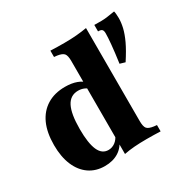

<svg xmlns="http://www.w3.org/2000/svg" viewBox="-142 -787 970 955"><g transform="rotate(-30 342.5 -310.0)"><path d="M547.6 -384.7 517.7 -393.5Q526.6 -457.3 530.2 -497.2Q533.9 -537.1 533.9 -558.9Q533.9 -574.2 528.2 -580.2Q522.6 -586.3 505.6 -586.3V-623.4Q550.8 -621.8 576.2 -625Q601.6 -628.2 624.2 -632.3Q625.8 -628.2 627 -616.5Q628.2 -604.8 628.2 -591.9Q628.2 -566.9 621.4 -537.5Q614.5 -508.1 597.2 -471Q579.8 -433.9 547.6 -384.7ZM201.6 11.3Q150 11.3 112.1 -14.9Q74.2 -41.1 53.6 -89.9Q33.1 -138.7 33.1 -205.6Q33.1 -277.4 55.6 -327Q78.2 -376.6 121.4 -403.2Q164.5 -429.8 225 -429.8Q262.9 -429.8 291.1 -419.4Q319.4 -408.9 336.3 -390.3L329.8 -356.5Q320.2 -367.7 304.8 -374.2Q289.5 -380.6 271.8 -380.6Q226.6 -380.6 205.2 -339.1Q183.9 -297.6 183.9 -210.5Q183.9 -129.8 201.6 -89.5Q219.4 -49.2 256.5 -49.2Q277.4 -49.2 295.2 -62.1Q312.9 -75 323.4 -100L330.6 -72.6Q313.7 -29.8 280.6 -9.3Q247.6 11.3 201.6 11.3ZM316.9 0V-209.7H462.1V-96.8Q462.1 -65.3 471.4 -53.6Q480.6 -41.9 510.5 -37.9L526.6 -36.3V0Q505.6 -0.8 488.3 -1.2Q471 -1.6 446.8 -1.6Q408.1 -1.6 376.6 0.8Q345.2 3.2 316.9 8.9ZM316.9 -209.7V-525Q316.9 -556.5 307.3 -568.1Q297.6 -579.8 268.5 -583.9L252.4 -585.5V-621.8Q273.4 -621 290.7 -620.6Q308.1 -620.2 331.5 -620.2Q371 -620.2 402.4 -623Q433.9 -625.8 462.1 -630.6V-621.8V-209.7Z"/></g></svg>

Font: Playfair 9pt Black
Style: Regular
Weight: 900
Designer: Claus Eggers Sørensen
Foundry: Claus Eggers Sørensen
Version: Version 2.203